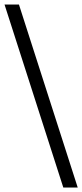

<svg xmlns="http://www.w3.org/2000/svg" viewBox="-35 -687 366 855"><path d="M311.1 148.1H246.9L-14.8 -666.7H49.4Z"/></svg>

Font: Slabo 27px
Style: Regular
Weight: 400
Version: Version 1.02 Build 003a